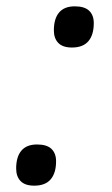

<svg xmlns="http://www.w3.org/2000/svg" viewBox="-20 -552 353 606"><path d="M88 34Q59 34 45 19.5Q31 5 31 -20Q31 -57 47.5 -76.5Q64 -96 97 -96Q128 -96 142.5 -82Q157 -68 157 -43Q157 -6 140 14Q123 34 88 34ZM207 -402Q178 -402 164 -416.5Q150 -431 150 -456Q150 -493 166.5 -512.5Q183 -532 216 -532Q247 -532 261.5 -518Q276 -504 276 -479Q276 -442 259 -422Q242 -402 207 -402Z"/></svg>

Font: Playwrite TZ
Style: Regular
Weight: 400
Designer: Veronika Burian, José Scaglione
Foundry: TypeTogether
Version: Version 1.002